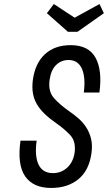

<svg xmlns="http://www.w3.org/2000/svg" viewBox="-20 -920 534 950"><path d="M81.4 -224Q64.6 -105.4 104.4 -47.7Q144.1 10 233.4 10Q314.3 10 367.4 -33Q420.4 -76 432.3 -160.4Q438.3 -202.1 430.5 -233.6Q422.7 -265.1 406.5 -290.1Q390.3 -315 368.2 -334.1Q346.1 -353.3 322.9 -369.3Q275.3 -402.3 246.2 -435.7Q217.1 -469.1 225.7 -527Q232.6 -574 257.8 -598.6Q283 -623.1 319.3 -623.1Q365.9 -623.1 385.1 -580.1Q404.4 -537.1 394.6 -462.1H471.9Q486.9 -571.7 452.8 -634.1Q418.7 -696.6 329.6 -696.6Q251 -696.6 202.4 -651.9Q153.9 -607.1 142.6 -524.7Q138 -489.4 142.7 -459.9Q147.4 -430.4 162.2 -405Q177 -379.6 201 -356.5Q225 -333.4 258.3 -310.3Q297.6 -283 327 -251.9Q356.4 -220.7 349.3 -165.6Q342.4 -118 312.6 -90.7Q282.9 -63.4 241.9 -63.4Q191.1 -63.4 170.9 -105.6Q150.6 -147.9 161.4 -224ZM363.4 -762.7 493.9 -854.7 472.3 -900 349.3 -832.4 246.4 -900 212 -854.7 316.1 -762.7Z"/></svg>

Font: Secuela ExtLt
Style: Italic
Weight: 200
Italic angle: -8°
Designer: Fernando Haro
Foundry: deFharo
Version: Version 1.704